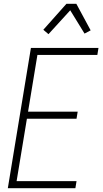

<svg xmlns="http://www.w3.org/2000/svg" viewBox="-20 -986 540 1006"><path d="M21 0 142 -735H496L490 -698H176L127 -401H387L381 -364H121L67 -37H381L375 0ZM234 -807 207 -830 328 -966H380L455 -827L423 -810L348 -932Z"/></svg>

Font: Iosevka Extralight Oblique
Style: Regular
Weight: 200
Italic angle: -9°
Monospace: yes
Designer: Belleve Invis
Foundry: Belleve Invis
Version: Version 32.5.0; ttfautohint (v1.8.4)